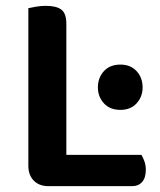

<svg xmlns="http://www.w3.org/2000/svg" viewBox="-20 -635 547 657"><path d="M146 2Q114 2 95.5 -17Q77 -36 77 -68V-607Q85 -609 102.5 -612Q120 -615 137 -615Q173 -615 190 -602Q207 -589 207 -554V-105H464Q469 -97 474 -83.5Q479 -70 479 -54Q479 -27 466.5 -12.5Q454 2 432 2ZM315 -336Q315 -369 335.5 -391.5Q356 -414 392 -414Q427 -414 447.5 -391.5Q468 -369 468 -336Q468 -304 447.5 -281.5Q427 -259 392 -259Q356 -259 335.5 -281.5Q315 -304 315 -336Z"/></svg>

Font: Baloo Paaji 2 SemiBold
Style: Regular
Weight: 600
Designer: Shuchita Grover, Noopur Datye and Ek Type
Foundry: Ek Type
Version: Version 1.640;hotconv 1.0.111;makeotfexe 2.5.65597; ttfautoh